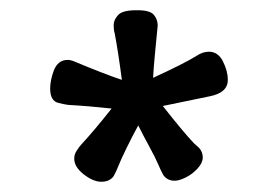

<svg xmlns="http://www.w3.org/2000/svg" viewBox="-20 -740 540 375"><path d="M288 -690Q286 -669 283 -638.5Q280 -608 279 -588Q340 -616 364 -631Q376 -639 388 -639Q406 -639 415.5 -620Q425 -601 425 -584Q425 -559 390 -552L298 -533Q338 -482 359 -460L369 -451Q376 -443 376 -432.5Q376 -422 366 -411Q356 -400 343 -393.5Q330 -387 321 -387Q307 -387 299 -398Q294 -407 289 -419Q284 -431 272 -453Q260 -475 250 -495Q239 -475 227.5 -451.5Q216 -428 211.5 -416.5Q207 -405 202 -396Q194 -385 178 -385Q162 -385 143.5 -399.5Q125 -414 125 -430Q125 -439 130 -446Q135 -454 139 -458Q164 -485 198 -528Q152 -533 115 -535H114Q106 -536 94 -539Q78 -543 78 -567Q78 -583 85 -602Q93 -623 112 -623Q118 -623 125 -620Q185 -595 218 -584Q211 -638 204 -675Q202 -681 202 -691Q202 -701 210.5 -710.5Q219 -720 246 -720H249Q273 -720 280.5 -711Q288 -702 288 -690Z"/></svg>

Font: Moon Stars Kai
Style: Bold
Weight: 700
Designer: GuiWonder
Version: Version 1.101